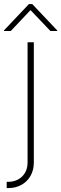

<svg xmlns="http://www.w3.org/2000/svg" viewBox="-55 -742 307 961"><path d="M114.3 -530.3V71.3Q114.3 109.4 97.7 138.4Q81.1 167.5 52.2 183.3Q23.4 199.2 -11.7 199.2H-21.5V168H-12.7Q13.7 168 35.6 156.2Q57.6 144.5 70.3 122.6Q83 100.6 83 71.3V-530.3ZM97.7 -691.4 -1 -586.9H-35.2V-589.8L89.8 -721.7H106.4L231.4 -589.8V-586.9H197.3Z"/></svg>

Font: Pretendard GOV Thin
Style: Regular
Weight: 100
Designer: Base glyphs from Inter by Rasmus Andersson; Hangeul glyphs from Noto Sans CJK(Source Han Sans) by Jang Soo-young and Kan
Foundry: Kil Hyung-jin
Version: Version 1.309